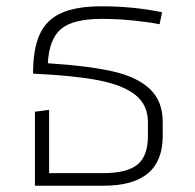

<svg xmlns="http://www.w3.org/2000/svg" viewBox="-20 -590 619 610"><path d="M497 -202V-158Q497 0 310 0H91V-235L136 -241V-40H309Q383 -40 416.5 -67Q450 -94 450 -158V-201Q450 -257 410 -288.5Q370 -320 292.5 -335Q215 -350 85 -356Q85 -433 105.5 -479.5Q126 -526 173.5 -548Q221 -570 303 -570Q404 -570 495 -551L487 -513Q451 -520 402 -525Q353 -530 303 -530Q212 -530 174 -498Q136 -466 132 -389Q259 -381 337 -363.5Q415 -346 456 -307.5Q497 -269 497 -202Z"/></svg>

Font: FiraGO ExtraLight
Style: Regular
Weight: 200
Designer: bBox Type
Foundry: bBox Type GmbH
Version: Version 1.001